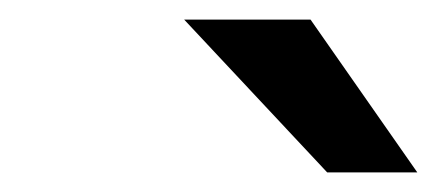

<svg xmlns="http://www.w3.org/2000/svg" viewBox="-20 -752 446 196"><path d="M314 -576 168 -732H297L406 -576Z"/></svg>

Font: Overpass Medium
Style: Italic
Weight: 500
Italic angle: -10°
Designer: Delve Withrington, Dave Bailey, Thomas Jockin
Foundry: Delve Fonts LLC
Version: Version 4.000